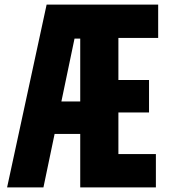

<svg xmlns="http://www.w3.org/2000/svg" viewBox="-20 -820 740 840"><path d="M331 0V-234H185V-376H331V-651H306L170 0H11L184 -800H672V-654H498V-470H632V-328H498V-146H662V0Z"/></svg>

Font: Martian Mono
Style: Bold
Weight: 700
Designer: Roman Shamin
Foundry: Evil Martians
Version: Version 1.000